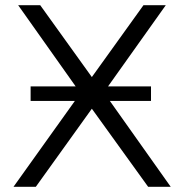

<svg xmlns="http://www.w3.org/2000/svg" viewBox="-20 -720 708 740"><path d="M98 -331V-387H562V-331ZM50 -700H135L334 -423L533 -700H619L380 -364L638 0H551L334 -301L118 0H32L290 -361Z"/></svg>

Font: MOST Montserrat
Style: Regular
Weight: 400
Designer: Julieta Ulanovsky
Foundry: Julieta Ulanovsky
Version: Version 8.000;March 11, 2024;FontCreator 15.0.0.2926 64-bit